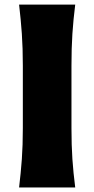

<svg xmlns="http://www.w3.org/2000/svg" viewBox="-20 -830 416 850"><path d="M64.5 0Q72.3 -64.9 76.7 -125.7Q81.1 -186.5 81.1 -263.2V-538.6Q81.1 -617.7 76.7 -680.4Q72.3 -743.2 64.5 -809.6H313Q304.7 -743.2 300.5 -680.4Q296.4 -617.7 296.4 -538.6V-263.2Q296.4 -186.5 300.5 -125.7Q304.7 -64.9 313 0Z"/></svg>

Font: Pinar-DS4-FD ExtraBold
Style: Regular
Weight: 800
Designer: Amin Abedi
Version: Version 3.000